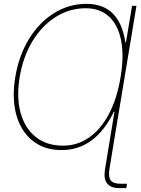

<svg xmlns="http://www.w3.org/2000/svg" viewBox="-20 -757 722 981"><path d="M677.2 -727.5 556.6 0 539.1 107.4Q532.7 147.5 545.7 164.6Q558.6 181.6 593.8 181.6H628.9L625.5 204.1H590.3Q500.5 204.1 516.6 107.4L534.2 0L564.9 -186.5H562Q466.8 9.8 294.4 9.8Q206.5 9.8 147 -37.6Q87.4 -85 63.7 -168.9Q40 -252.9 58.1 -363.3Q76.7 -474.6 128.7 -558.8Q180.7 -643.1 256.6 -690.2Q332.5 -737.3 421.9 -737.3Q591.3 -737.3 620.6 -540H623.5L654.8 -727.5ZM301.8 -12.7Q375.5 -12.7 435.5 -54.7Q495.6 -96.7 536.9 -175.3Q578.1 -253.9 596.2 -363.3Q614.3 -472.2 598.6 -551Q583 -629.9 536.9 -672.4Q490.7 -714.8 418 -714.8Q335 -714.8 264.6 -670.4Q194.3 -626 146.2 -546.9Q98.1 -467.8 80.6 -363.3Q63.5 -258.8 85.4 -179.9Q107.4 -101.1 163.1 -56.9Q218.8 -12.7 301.8 -12.7Z"/></svg>

Font: Inter Display Thin
Style: Italic
Weight: 100
Italic angle: -9.39999°
Designer: Rasmus Andersson
Foundry: rsms
Version: Version 4.000;git-a52131595